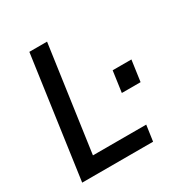

<svg xmlns="http://www.w3.org/2000/svg" viewBox="-161 -828 923 958"><g transform="rotate(-30 300.0 -348.5)"><path d="M138 -697H240L154.5 -91H461.5L448.5 0H40ZM452 -409.5H560L543 -288.5H435Z"/></g></svg>

Font: HK Grotesk Medium
Style: Italic
Weight: 500
Italic angle: -8°
Designer: Alfredo Marco Pradil
Foundry: Hanken Design Co.
Version: Version 3.004